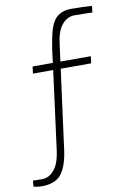

<svg xmlns="http://www.w3.org/2000/svg" viewBox="-118 -743 723 1055"><g transform="rotate(-10 243.5 -216.0)"><path d="M-18 244 -15 211 32 212Q52 213 70 204.5Q88 196 101 180Q131 150 142 74L200 -368H87L92 -407H205L214 -479Q222 -533 232.5 -574.5Q243 -616 263 -643Q296 -682 354 -682Q386 -682 416 -681Q446 -680 465.5 -678.5Q485 -677 471 -677L467 -642Q448 -642 435 -643L368 -644Q347 -644 328 -634Q309 -624 297 -608Q269 -576 260 -505L247 -407H417L412 -368H242L183 76Q170 172 131 215Q95 250 30 250Q14 250 3.5 248.5Q-7 247 -18 244Z"/></g></svg>

Font: Bellota Light
Style: Italic
Weight: 300
Italic angle: -7.5°
Designer: Kemie Guaida
Foundry: Kemie Guaida
Version: Version 4.001